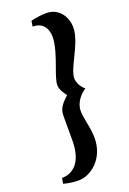

<svg xmlns="http://www.w3.org/2000/svg" viewBox="-162 -600 538 800"><g transform="rotate(-20 107.5 -200.5)"><path d="M118.2 -200.2C77.4 -163.3 74.2 -147.5 74.2 -116.2V-15.6C74.2 94.7 17.6 117.2 -20 117.2L-23.9 141.6C1.5 148.2 23.4 150.6 42.7 150.6C96.9 150.6 164.8 98.1 164.8 6.6C164.8 -16.6 160.2 -42.7 155.8 -64.9C151.9 -84.7 148.7 -103.5 148.7 -118.7C148.7 -157 178.5 -187.5 199.2 -200.2C185.3 -210.9 169.9 -233.6 169.9 -255.6C169.9 -276.1 184.1 -305.9 200 -338.4C218.5 -376.2 239 -419.9 239 -455.3C239 -509.8 203.9 -550.8 154.3 -550.8C134.8 -550.8 111.8 -548.6 84.5 -542L80.6 -517.6C120.4 -517.6 144.5 -492.7 144.5 -449C144.5 -412.8 128.2 -365.2 114 -326.2C103 -295.9 93.8 -269 93.8 -253.2C93.8 -232.9 108.2 -212.9 118.2 -200.2Z"/></g></svg>

Font: RisaltypS01
Style: Medium
Weight: 500
Italic angle: -9°
Designer: gluk
Foundry: gluk
Version: Version 0.24